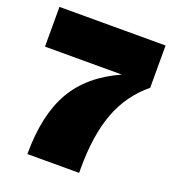

<svg xmlns="http://www.w3.org/2000/svg" viewBox="-121 -743 751 836"><g transform="rotate(20 254.0 -325.0)"><path d="M100.1 0Q100.1 -180.7 163.8 -291.7Q227.5 -402.8 368.2 -465.8H12.2V-649.9H503.9V-454.1Q417.5 -382.8 378.7 -278.6Q339.8 -174.3 339.8 -20V0Z"/></g></svg>

Font: Apfel Grotezk Satt
Style: Regular
Weight: 900
Designer: Luigi Gorlero
Foundry: © 2023, Luigi Gorlero & Collletttivo
Version: Version 2.000;Glyphs 3.2 (3217)